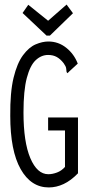

<svg xmlns="http://www.w3.org/2000/svg" viewBox="-20 -812 390 842"><path d="M194 10Q116 10 70.5 -70.5Q25 -151 25 -304Q24 -407 39.5 -471Q55 -535 81 -570Q107 -605 136.5 -617.5Q166 -630 192 -630Q236 -630 270.5 -602.5Q305 -575 321 -533L284 -499L276 -491L272 -496Q271 -505 270 -513Q269 -521 259 -535Q245 -553 229 -562Q213 -571 191 -571Q161 -571 136.5 -548Q112 -525 97.5 -470Q83 -415 83 -319Q83 -189 113 -118.5Q143 -48 192 -48Q210 -48 230 -55.5Q250 -63 265 -80V-240H191V-297H322V-52Q291 -20 259 -5Q227 10 194 10ZM272 -792 300 -754 199 -656H184L79 -755L104 -791L191 -721Z"/></svg>

Font: Inconsolata ExtraCondensed
Style: Regular
Weight: 400
Width: 2
Monospace: yes
Designer: Raph Levien, Cyreal, Brenton Simpson
Foundry: Raph Levien, Cyreal, Google
Version: Version 3.000; ttfautohint (v1.8.2.53-6de2)